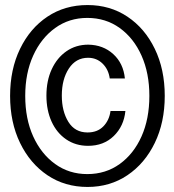

<svg xmlns="http://www.w3.org/2000/svg" viewBox="-20 -730 690 761"><path d="M329 -152Q280 -152 242.5 -177.5Q205 -203 184.5 -248Q164 -293 164 -351Q164 -410 185 -455.5Q206 -501 243.5 -527Q281 -553 330 -553Q389 -552 429 -515.5Q469 -479 475 -419H415Q410 -455 386.5 -478Q363 -501 329 -501Q281 -501 253 -458.5Q225 -416 225 -351Q225 -289 251 -247Q277 -205 327 -205Q366 -205 389.5 -229Q413 -253 418 -290H477Q471 -230 431 -191Q391 -152 329 -152ZM327 11Q237 11 168 -35.5Q99 -82 59.5 -163.5Q20 -245 20 -350Q20 -455 59.5 -536.5Q99 -618 168 -664Q237 -710 327 -710Q416 -710 485 -664Q554 -618 593.5 -536.5Q633 -455 633 -350Q633 -245 593.5 -163.5Q554 -82 485 -35.5Q416 11 327 11ZM326 -40Q399 -40 454.5 -80Q510 -120 541 -189.5Q572 -259 572 -350Q572 -440 541 -509.5Q510 -579 454.5 -619Q399 -659 326 -659Q254 -659 198.5 -619Q143 -579 111.5 -509.5Q80 -440 80 -350Q80 -259 111.5 -189.5Q143 -120 198.5 -80Q254 -40 326 -40Z"/></svg>

Font: Azeret Mono Light
Style: Regular
Weight: 300
Designer: Martin Vácha
Foundry: Displaay
Version: Version 1.002